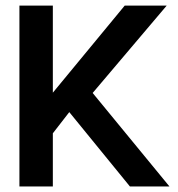

<svg xmlns="http://www.w3.org/2000/svg" viewBox="-20 -670 639 690"><path d="M49.8 -649.9H169.9V-336.9L428.2 -649.9H579.1L313 -335.9L588.9 0H446.8L229 -267.1L169.9 -190.9V0H49.8Z"/></svg>

Font: Overused Grotesk SemiBold
Style: Regular
Weight: 600
Version: Version 0.002